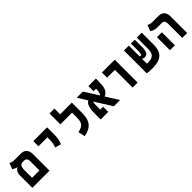

<svg xmlns="http://www.w3.org/2000/svg" viewBox="310 -2102 3482 3482"><g transform="rotate(-45 2051.0 -361.0)"><path d="M56.6 0H497.1V-428.2C497.1 -527.3 441.9 -585.9 353 -585.9H172.4C136.7 -585.9 96.7 -602.5 82 -611.8L38.1 -497.1C60.5 -480.5 102.5 -459.5 130.9 -455.1V-450.2C88.9 -436 59.1 -392.6 56.6 -324.7ZM261.7 -454.1H298.3C347.2 -454.1 371.1 -426.8 371.1 -368.2V-131.8H182.6V-315.4C182.6 -368.7 184.6 -454.1 261.7 -454.1Z M980 -192.4C1014.6 -250.5 1022.5 -338.4 1022.5 -414.1V-585.9H668.9V-453.6H897.5V-414.1C897.5 -338.4 891.6 -280.8 866.2 -224.6Z M1656.2 -585.9H1356.4V-732.4H1230.5V-454.1H1530.3V-367.2C1530.3 -213.4 1515.6 -156.2 1362.8 -121.6L1391.6 9.3C1584 -27.3 1656.2 -125.5 1656.2 -318.4Z M2147.9 0H2308.1L2155.3 -244.1C2218.3 -269 2262.2 -324.7 2268.6 -428.2C2271 -469.2 2273.9 -534.2 2273.9 -585.9H2080.6V-453.6H2146C2145.5 -443.8 2144.5 -434.1 2144 -424.3C2140.6 -369.1 2132.8 -335.4 2108.9 -317.9L1940.4 -585.9H1781.2L1895.5 -403.8C1821.3 -359.9 1809.6 -262.2 1809.6 -144.5V0H2003.9V-132.3H1930.7V-224.1C1930.7 -274.9 1934.6 -307.6 1941.9 -329.1Z M2628.4 0H2756.8V-585.9H2428.7V-454.1H2628.4Z M3129.9 9.3C3387.2 9.3 3449.2 -106.9 3449.2 -287.6V-585.9H3323.2V-287.6C3323.2 -178.7 3272.5 -122.6 3162.1 -122.6C3153.3 -122.6 3136.7 -123 3118.2 -124V-247.6C3131.8 -237.8 3149.9 -231 3171.9 -231C3236.3 -231 3270.5 -277.3 3270.5 -395V-585.9H3171.4V-399.4C3171.4 -332 3162.1 -304.7 3143.1 -304.7C3133.3 -304.7 3125 -307.1 3118.2 -312V-585.9H2992.2V-0.5H2993.2V0C3031.2 5.4 3093.3 9.3 3129.9 9.3Z M3901.9 0H4027.8V-428.2C4027.8 -527.3 3972.7 -585.9 3883.8 -585.9H3712.4C3676.8 -585.9 3636.7 -602.5 3622.1 -611.8L3578.1 -497.1C3610.4 -473.6 3657.7 -454.1 3712.9 -454.1H3829.1C3877.9 -454.1 3901.9 -426.8 3901.9 -368.2ZM3586.9 0H3712.9V-333.5H3586.9Z"/></g></svg>

Font: CaskaydiaCove Nerd Font
Style: Bold
Weight: 700
Designer: Aaron Bell
Foundry: Saja Typeworks
Version: Version 2111.1;Nerd Fonts 2.3.0